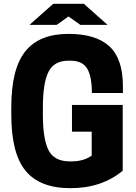

<svg xmlns="http://www.w3.org/2000/svg" viewBox="-20 -970 713 1003"><path d="M348 13Q188 13 113.5 -78Q39 -169 39 -370V-410Q39 -610 112 -701.5Q185 -793 338 -793Q481 -793 551.5 -728Q622 -663 622 -520V-484H460Q460 -570 435.5 -611.5Q411 -653 347 -653H338Q262 -653 233 -594Q204 -535 204 -410V-370Q204 -244 233.5 -185.5Q263 -127 344 -127H353Q417 -127 459 -157V-282H356V-422H621V-78Q511 13 348 13ZM276 -840H134L258 -950H418L542 -840H400L338 -884Z"/></svg>

Font: Cooper Hewitt
Style: Bold
Weight: 711
Designer: Village Type and Design LLC
Foundry: Cooper Hewitt Smithsonian Design Museum
Version: 1.000